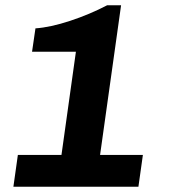

<svg xmlns="http://www.w3.org/2000/svg" viewBox="-20 -711 652 731"><path d="M361 -121H524L507 0H31L48 -121H214L269 -514H102L115 -603Q172 -607 246.5 -631.5Q321 -656 388 -691H441Z"/></svg>

Font: Chivo
Style: Bold Italic
Weight: 700
Italic angle: -8.05°
Designer: Hector Gatti
Foundry: Omnibus-Type
Version: Version 1.007